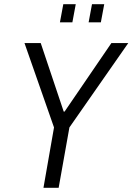

<svg xmlns="http://www.w3.org/2000/svg" viewBox="-20 -890 628 910"><path d="M186 0 236 -286 96 -686H173L282 -361H286L508 -686H588L309 -286L258 0ZM264 -784 280 -870H339L323 -784ZM400 -784 416 -870H474L458 -784Z"/></svg>

Font: Archivo Condensed Light
Style: Italic
Weight: 300
Width: 3
Italic angle: -10°
Designer: Hector Gatti
Foundry: Omnibus-Type
Version: Version 2.001